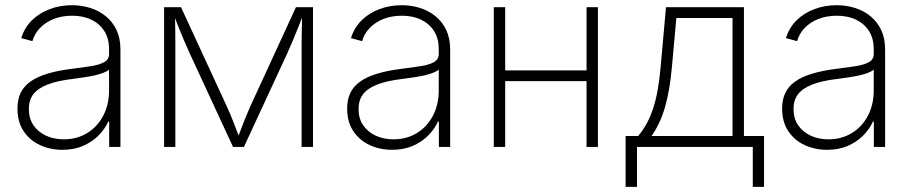

<svg xmlns="http://www.w3.org/2000/svg" viewBox="-20 -567 3520 741"><path d="M221.2 11.2Q173.8 11.2 134.3 -7.1Q94.7 -25.4 71 -61Q47.4 -96.7 47.4 -147.9Q47.4 -182.6 59.6 -208.3Q71.8 -233.9 97.4 -252.2Q123 -270.5 162.6 -282.5Q202.1 -294.4 255.9 -301.3Q298.8 -306.6 331.5 -311.8Q364.3 -316.9 382.6 -327.4Q400.9 -337.9 400.9 -358.4V-378.4Q400.9 -417.5 383.3 -446Q365.7 -474.6 333.7 -490.5Q301.8 -506.3 258.3 -506.3Q218.8 -506.3 187 -493.7Q155.3 -481 134.3 -459Q113.3 -437 105 -408.2L62 -419.9Q74.7 -460.9 103.5 -489Q132.3 -517.1 172.4 -532Q212.4 -546.9 257.8 -546.9Q295.4 -546.9 329.1 -536.1Q362.8 -525.4 388.9 -503.9Q415 -482.4 429.9 -450.7Q444.8 -418.9 444.8 -376V0H401.4V-97.7H397.9Q383.8 -67.4 358.9 -42.7Q334 -18.1 299.3 -3.4Q264.6 11.2 221.2 11.2ZM226.1 -29.3Q276.9 -29.3 316.4 -53.5Q356 -77.6 378.4 -120.4Q400.9 -163.1 400.9 -218.3V-298.3Q392.1 -291 377.2 -285.4Q362.3 -279.8 343.3 -275.6Q324.2 -271.5 302.7 -268.3Q281.2 -265.1 259.3 -262.2Q200.7 -255.4 163.3 -240.7Q126 -226.1 108.6 -203.1Q91.3 -180.2 91.3 -146.5Q91.3 -109.9 109.1 -83.7Q127 -57.6 157.5 -43.5Q188 -29.3 226.1 -29.3Z M613.3 0V-539.1H678.7L855 -157.2Q862.8 -140.1 869.6 -124Q876.5 -107.9 882.3 -92.3Q888.2 -76.7 894 -61.5Q899.9 -46.4 905.8 -31.2H896Q901.9 -46.4 907.5 -61.3Q913.1 -76.2 919.2 -91.8Q925.3 -107.4 932.1 -123.8Q939 -140.1 946.3 -157.2L1122.1 -539.1H1188V0H1144V-358.9Q1144 -378.9 1144 -398.2Q1144 -417.5 1144.5 -436.8Q1145 -456.1 1145.3 -475.3Q1145.5 -494.6 1145.5 -514.2H1151.4Q1141.1 -487.3 1131.3 -462.2Q1121.6 -437 1110.8 -412.1Q1100.1 -387.2 1087.9 -359.4L921.4 0H879.4L712.9 -359.4Q700.2 -387.2 689.7 -412.1Q679.2 -437 669.2 -462.2Q659.2 -487.3 648.9 -514.2H655.3Q655.8 -495.6 656 -476.6Q656.2 -457.5 656.5 -438.2Q656.7 -418.9 656.7 -398.9Q656.7 -378.9 656.7 -358.9V0Z M1493.7 11.2Q1446.3 11.2 1406.7 -7.1Q1367.2 -25.4 1343.5 -61Q1319.8 -96.7 1319.8 -147.9Q1319.8 -182.6 1332 -208.3Q1344.2 -233.9 1369.9 -252.2Q1395.5 -270.5 1435.1 -282.5Q1474.6 -294.4 1528.3 -301.3Q1571.3 -306.6 1604 -311.8Q1636.7 -316.9 1655 -327.4Q1673.3 -337.9 1673.3 -358.4V-378.4Q1673.3 -417.5 1655.8 -446Q1638.2 -474.6 1606.2 -490.5Q1574.2 -506.3 1530.8 -506.3Q1491.2 -506.3 1459.5 -493.7Q1427.7 -481 1406.7 -459Q1385.7 -437 1377.4 -408.2L1334.5 -419.9Q1347.2 -460.9 1376 -489Q1404.8 -517.1 1444.8 -532Q1484.9 -546.9 1530.3 -546.9Q1567.9 -546.9 1601.6 -536.1Q1635.3 -525.4 1661.4 -503.9Q1687.5 -482.4 1702.4 -450.7Q1717.3 -418.9 1717.3 -376V0H1673.8V-97.7H1670.4Q1656.2 -67.4 1631.3 -42.7Q1606.4 -18.1 1571.8 -3.4Q1537.1 11.2 1493.7 11.2ZM1498.5 -29.3Q1549.3 -29.3 1588.9 -53.5Q1628.4 -77.6 1650.9 -120.4Q1673.3 -163.1 1673.3 -218.3V-298.3Q1664.6 -291 1649.7 -285.4Q1634.8 -279.8 1615.7 -275.6Q1596.7 -271.5 1575.2 -268.3Q1553.7 -265.1 1531.7 -262.2Q1473.1 -255.4 1435.8 -240.7Q1398.4 -226.1 1381.1 -203.1Q1363.8 -180.2 1363.8 -146.5Q1363.8 -109.9 1381.6 -83.7Q1399.4 -57.6 1429.9 -43.5Q1460.4 -29.3 1498.5 -29.3Z M2257.8 -295.4V-253.9H1917.5V-295.4ZM1929.7 -539.1V0H1885.7V-539.1ZM2287.6 -539.1V0H2243.7V-539.1Z M2394.5 154.3V-42H2442.9Q2461.4 -64 2475.6 -89.8Q2489.7 -115.7 2500.2 -147.2Q2510.7 -178.7 2517.8 -217.5Q2524.9 -256.3 2529.3 -304.7L2550.3 -539.1H2851.1V-42H2928.7V154.3H2885.3V0H2438.5V154.3ZM2494.6 -42H2807.1V-497.6H2590.3L2572.8 -304.7Q2564.9 -218.3 2546.9 -154.8Q2528.8 -91.3 2494.6 -42Z M3172.4 11.2Q3125 11.2 3085.4 -7.1Q3045.9 -25.4 3022.2 -61Q2998.5 -96.7 2998.5 -147.9Q2998.5 -182.6 3010.7 -208.3Q3022.9 -233.9 3048.6 -252.2Q3074.2 -270.5 3113.8 -282.5Q3153.3 -294.4 3207 -301.3Q3250 -306.6 3282.7 -311.8Q3315.4 -316.9 3333.7 -327.4Q3352.1 -337.9 3352.1 -358.4V-378.4Q3352.1 -417.5 3334.5 -446Q3316.9 -474.6 3284.9 -490.5Q3252.9 -506.3 3209.5 -506.3Q3169.9 -506.3 3138.2 -493.7Q3106.4 -481 3085.4 -459Q3064.5 -437 3056.2 -408.2L3013.2 -419.9Q3025.9 -460.9 3054.7 -489Q3083.5 -517.1 3123.5 -532Q3163.6 -546.9 3209 -546.9Q3246.6 -546.9 3280.3 -536.1Q3314 -525.4 3340.1 -503.9Q3366.2 -482.4 3381.1 -450.7Q3396 -418.9 3396 -376V0H3352.5V-97.7H3349.1Q3335 -67.4 3310.1 -42.7Q3285.2 -18.1 3250.5 -3.4Q3215.8 11.2 3172.4 11.2ZM3177.2 -29.3Q3228 -29.3 3267.6 -53.5Q3307.1 -77.6 3329.6 -120.4Q3352.1 -163.1 3352.1 -218.3V-298.3Q3343.3 -291 3328.4 -285.4Q3313.5 -279.8 3294.4 -275.6Q3275.4 -271.5 3253.9 -268.3Q3232.4 -265.1 3210.4 -262.2Q3151.9 -255.4 3114.5 -240.7Q3077.1 -226.1 3059.8 -203.1Q3042.5 -180.2 3042.5 -146.5Q3042.5 -109.9 3060.3 -83.7Q3078.1 -57.6 3108.6 -43.5Q3139.2 -29.3 3177.2 -29.3Z"/></svg>

Font: Inter 18pt ExtraLight
Style: Regular
Weight: 250
Designer: Rasmus Andersson
Foundry: rsms
Version: Version 4.001;git-66647c0bb